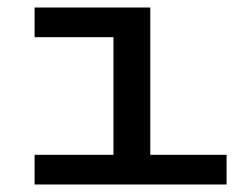

<svg xmlns="http://www.w3.org/2000/svg" viewBox="-20 -491 667 511"><path d="M583 -79V0H72V-79H282V-392H72V-471H380V-79Z"/></svg>

Font: BioRhyme Expanded
Style: Regular
Weight: 400
Width: 7
Designer: Aoife Mooney
Foundry: Aoife Mooney Type
Version: Version 1.001